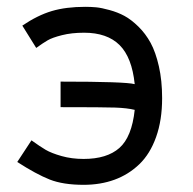

<svg xmlns="http://www.w3.org/2000/svg" viewBox="-20 -527 558 554"><path d="M70.8 -122.1Q95.2 -104.5 111.8 -94.7Q128.4 -85 157.7 -76.7Q187 -68.4 221.2 -68.4Q288.6 -68.4 324.5 -100.1Q360.4 -131.8 368.7 -210Q347.2 -215.3 312.5 -216.6Q277.8 -217.8 154.8 -217.8V-291.5Q342.3 -291.5 368.7 -284.2Q360.8 -361.3 325 -397Q289.1 -432.6 222.7 -432.6Q186.5 -432.6 158.7 -425.5Q130.9 -418.5 117.4 -410.6Q104 -402.8 84.5 -388.7L44.4 -453.1Q88.4 -482.9 129.4 -495.1Q170.4 -507.3 226.1 -507.3Q242.2 -507.3 257.6 -505.9Q272.9 -504.4 296.1 -498Q319.3 -491.7 338.9 -481.2Q358.4 -470.7 379.2 -450.4Q399.9 -430.2 414.6 -403.3Q429.2 -376.5 438.5 -335.4Q447.8 -294.4 447.8 -243.7Q447.8 -180.2 430.4 -131.6Q413.1 -83 382.1 -53.2Q351.1 -23.4 310.5 -8.5Q270 6.3 221.2 6.3Q162.1 6.3 123.3 -9Q84.5 -24.4 29.8 -59.6Z"/></svg>

Font: FantasqueSansM Nerd Font
Style: Regular
Weight: 400
Monospace: yes
Designer: Jany Belluz
Version: Version 1.8.0 ; ttfautohint (v1.8.2);Nerd Fonts 3.4.0